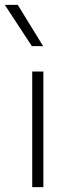

<svg xmlns="http://www.w3.org/2000/svg" viewBox="-53 -770 278 790"><path d="M79.6 -475.6H125.5V0H79.6ZM-33.2 -750H20L124.5 -580.1H78.1Z"/></svg>

Font: Selawik Light
Style: Regular
Weight: 300
Designer: Aaron Bell
Foundry: Microsoft Corporation
Version: Version 1.01